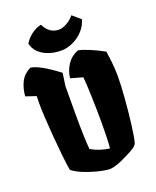

<svg xmlns="http://www.w3.org/2000/svg" viewBox="-179 -1088 978 1201"><g transform="rotate(-20 310.0 -488.0)"><path d="M585.4 -517.6Q585.4 -465.3 578.6 -376Q571.8 -286.6 561.5 -205.6Q551.3 -124.5 542.5 -92.8Q538.1 -76.7 519.3 -63.7Q500.5 -50.8 468.8 -35.2Q465.8 -33.7 462.2 -32Q458.5 -30.3 454.6 -28.3Q418.9 -10.3 393.1 -1.2Q367.2 7.8 341.8 10.3Q305.7 8.3 257.3 -4.2Q209 -16.6 166.3 -34.9Q123.5 -53.2 102.5 -71.8Q88.9 -158.7 76.9 -305.9Q64.9 -453.1 64.9 -527.8Q64.9 -558.1 65.9 -575.7L-2.4 -598.6Q1.5 -650.4 21.7 -691.4Q42 -732.4 88.9 -756.3Q147.9 -749 268.1 -657.2L266.6 -656.2L268.1 -656.7L255.9 -573.2L255.4 -383.8Q255.4 -227.1 262.7 -151.9Q317.9 -119.6 384.8 -111.3Q387.7 -136.7 389.2 -187.5Q390.6 -238.3 390.6 -286.1Q390.6 -359.9 387.7 -450.4Q384.8 -541 380.4 -586.4L300.3 -608.9Q304.7 -656.2 331.5 -697Q358.4 -737.8 405.3 -756.3Q430.2 -752.9 478 -732.9Q525.9 -712.9 570.3 -688L576.2 -645.5V-645L577.6 -632.3L580.1 -613.8Q585.4 -565.4 585.4 -517.6ZM496.1 -930.7 442.4 -976.6Q423.3 -953.6 402.8 -940.7Q382.3 -927.7 366.5 -923.1Q350.6 -918.5 341.3 -918.5Q275.4 -918.5 243.7 -985.8Q213.4 -981 181.9 -958.7Q150.4 -936.5 128.9 -901.9Q136.7 -865.7 163.6 -840.6Q190.4 -815.4 228.5 -803Q266.6 -790.5 307.6 -790.5Q348.1 -790.5 387.7 -808.8Q427.2 -827.1 456.3 -859.1Q485.4 -891.1 496.1 -930.7Z"/></g></svg>

Font: Fruktur
Style: Regular
Weight: 400
Designer: Viktoriya Grabowska
Foundry: Viktoriya Grabowska
Version: Version 1.004; ttfautohint (v1.4.1)